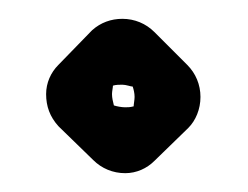

<svg xmlns="http://www.w3.org/2000/svg" viewBox="-20 -442 263 204"><path d="M99 -342C99 -345 100 -349 100 -351C103 -352 107 -352 110 -352C114 -352 119 -350 121 -350C122 -347 123 -343 123 -339C123 -336 122 -331 122 -329C118 -328 116 -328 113 -328C109 -328 104 -329 101 -330C100 -334 99 -338 99 -342ZM29 -342C29 -329 33 -318 42 -308L43 -307L79 -272C88 -263 100 -258 113 -258C125 -258 136 -263 144 -271L180 -306C188 -314 193 -326 193 -339C193 -352 188 -364 179 -373L144 -408C135 -417 123 -422 110 -422C98 -422 87 -418 78 -410L77 -409L42 -373C34 -365 29 -354 29 -342Z"/></svg>

Font: Dictator
Style: Chalk
Weight: 500
Version: Version MIL.1277